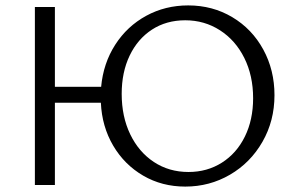

<svg xmlns="http://www.w3.org/2000/svg" viewBox="-20 -684 1091 710"><path d="M995 -332Q995 -237 950.5 -159.5Q906 -82 830.5 -38Q755 6 665 6Q579 6 509.5 -34.5Q440 -75 398.5 -145.5Q357 -216 353 -304H183V0H109V-658H183V-363H354Q362 -450 406 -518.5Q450 -587 520.5 -625.5Q591 -664 676 -664Q766 -664 839 -620.5Q912 -577 953.5 -501Q995 -425 995 -332ZM916 -321Q916 -404 883.5 -469.5Q851 -535 793.5 -572Q736 -609 665 -609Q595 -609 542 -574.5Q489 -540 459.5 -478.5Q430 -417 430 -337Q430 -253 461.5 -187.5Q493 -122 549 -85Q605 -48 677 -48Q746 -48 800.5 -82.5Q855 -117 885.5 -179Q916 -241 916 -321Z"/></svg>

Font: Ysabeau
Style: Regular
Weight: 400
Designer: Christian Thalmann (Catharsis Fonts)
Version: Version 0.003